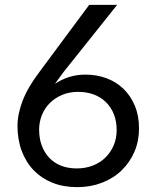

<svg xmlns="http://www.w3.org/2000/svg" viewBox="-20 -757 636 790"><path d="M296 -64Q332 -64 362.5 -76Q393 -88 414.5 -109.5Q436 -131 448 -159.5Q460 -188 460 -222Q460 -258 448.5 -287Q437 -316 415.5 -337Q394 -358 365 -368.5Q336 -379 302 -379Q265 -379 235.5 -366.5Q206 -354 184.5 -332.5Q163 -311 152 -282.5Q141 -254 141 -224Q141 -188 151.5 -159Q162 -130 182 -108.5Q202 -87 230.5 -75.5Q259 -64 296 -64ZM241 -460Q215 -424 206 -412Q233 -430 264 -440Q295 -450 332 -450Q377 -450 417 -435.5Q457 -421 487 -392.5Q517 -364 534.5 -322.5Q552 -281 552 -229Q552 -177 533.5 -133.5Q515 -90 481.5 -57Q448 -24 400.5 -5.5Q353 13 298 13Q241 13 196 -5Q151 -23 119 -56Q87 -89 69.5 -135.5Q52 -182 52 -239Q52 -288 73.5 -343.5Q95 -399 143 -462L347 -737H379H462Z"/></svg>

Font: SpoqaHanSansJP-Regular
Style: Regular
Weight: 400
Designer: [Source Han Sans]
Ryoko NISHIZUKA  (kana & ideographs); Paul D. Hunt (Latin, Greek & Cyrillic); Wenlong ZHANG  (bopomofo
Foundry: Spoqa (http://bi.spoqa.com)
Version: Version 1.002.20150607